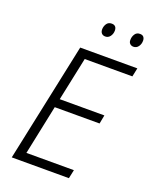

<svg xmlns="http://www.w3.org/2000/svg" viewBox="-164 -992 864 1083"><g transform="rotate(20 268.5 -451.0)"><path d="M43 0 194 -714H537L526 -662H240L185 -401H453L443 -349H174L112 -52H397L386 0ZM474 -821Q461 -821 452.5 -829.5Q444 -838 445 -853Q445 -871 455 -886.5Q465 -902 485 -902Q500 -902 507 -893.5Q514 -885 514 -871Q514 -851 503 -836Q492 -821 474 -821ZM305 -821Q291 -821 283 -829.5Q275 -838 275 -853Q275 -871 285 -886.5Q295 -902 316 -902Q326 -902 332.5 -898Q339 -894 342 -887Q345 -880 345 -871Q345 -851 334 -836Q323 -821 305 -821Z"/></g></svg>

Font: Noto Sans Display Light
Style: Italic
Weight: 300
Italic angle: -12°
Designer: Monotype Design Team
Foundry: Monotype Imaging Inc.
Version: Version 2.003